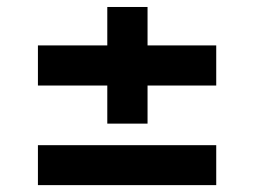

<svg xmlns="http://www.w3.org/2000/svg" viewBox="-20 -577 743 561"><path d="M293.5 -215.8V-327.1H90.8V-444.3H293.5V-556.6H411.1V-444.3H611.8V-327.1H411.1V-215.8ZM90.8 -36.1V-152.8H611.8V-36.1Z"/></svg>

Font: Black Ops One
Style: Regular
Weight: 400
Designer: James Grieshaber, Eben Sorkin
Foundry: Sorkin Type Co.
Version: Version 1.004; ttfautohint (v1.8.4.7-5d5b)